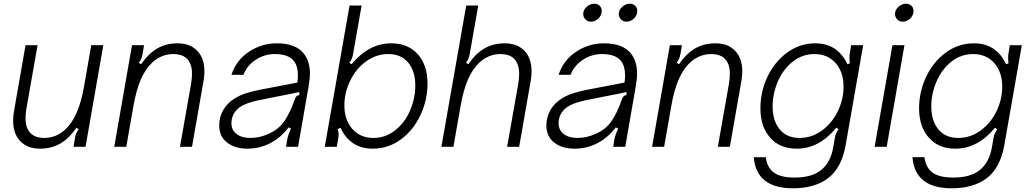

<svg xmlns="http://www.w3.org/2000/svg" viewBox="-20 -793 5568 1037"><path d="M62 -74Q51 -104 51 -141Q51 -172 59 -212L118 -549H183L123 -209Q118 -177 118 -156Q118 -120 128 -99Q151 -48 219 -48Q282 -48 332 -93Q368 -126 393.5 -183Q419 -240 435 -332L473 -549H538L442 0H377L385 -48Q388 -64 392.5 -74Q397 -84 405 -95L393 -103Q352 -44 304.5 -17Q257 10 195 10Q145 10 111 -12.5Q77 -35 62 -74Z M597 0 693 -549H758L750 -501Q747 -485 742.5 -475Q738 -465 730 -454L742 -446Q783 -505 830.5 -532Q878 -559 940 -559Q990 -559 1024 -536.5Q1058 -514 1073 -475Q1084 -445 1084 -408Q1084 -377 1076 -337L1017 0H952L1012 -340Q1017 -372 1017 -393Q1017 -429 1007 -450Q985 -501 916 -501Q853 -501 803 -456Q767 -423 741.5 -366Q716 -309 700 -217L662 0Z M1164 -116Q1164 -161 1186 -199Q1208 -237 1247 -261Q1276 -279 1309.5 -289.5Q1343 -300 1383 -308L1586 -347Q1589 -368 1589 -386Q1589 -434 1569 -461Q1541 -501 1464 -501Q1408 -501 1361 -470Q1314 -439 1295 -389H1230Q1256 -468 1324.5 -513.5Q1393 -559 1475 -559Q1579 -559 1622 -502Q1654 -461 1654 -394Q1654 -370 1647 -328L1590 0H1525L1531 -38Q1531 -40 1534.5 -54.5Q1538 -69 1552 -98L1539 -105Q1497 -50 1442 -21Q1384 10 1317 10Q1249 10 1206.5 -23Q1164 -56 1164 -116ZM1430 -70Q1484 -93 1515.5 -138.5Q1547 -184 1571 -254Q1575 -266 1580.5 -272Q1586 -278 1597 -280L1596 -296Q1563 -288 1499 -276L1374 -251Q1308 -237 1275 -214Q1230 -180 1230 -128Q1230 -90 1258 -69Q1286 -48 1332 -48Q1382 -48 1430 -70Z M1819 -103 1803 -95Q1809 -82 1809 -69Q1809 -56 1807 -48L1799 0H1734L1868 -763H1933L1887 -501Q1884 -485 1879.5 -475Q1875 -465 1867 -454L1879 -446Q1972 -559 2093 -559Q2184 -559 2236.5 -500Q2289 -441 2289 -342Q2289 -252 2250.5 -170.5Q2212 -89 2144.5 -39.5Q2077 10 1993 10Q1872 10 1819 -103ZM2223 -332Q2223 -408 2185 -454.5Q2147 -501 2077 -501Q2012 -501 1957.5 -461.5Q1903 -422 1871.5 -357.5Q1840 -293 1840 -223Q1840 -145 1883 -96.5Q1926 -48 1997 -48Q2062 -48 2114 -89Q2166 -130 2194.5 -195.5Q2223 -261 2223 -332Z M2364 0 2498 -763H2563L2517 -501Q2514 -485 2509.5 -475Q2505 -465 2497 -454L2509 -446Q2550 -505 2597.5 -532Q2645 -559 2707 -559Q2757 -559 2791 -536.5Q2825 -514 2840 -475Q2851 -445 2851 -408Q2851 -377 2843 -337L2784 0H2719L2779 -340Q2784 -372 2784 -393Q2784 -429 2774 -450Q2752 -501 2683 -501Q2620 -501 2570 -456Q2534 -423 2508.5 -366Q2483 -309 2467 -217L2429 0Z M2931 -116Q2931 -161 2953 -199Q2975 -237 3014 -261Q3043 -279 3076.5 -289.5Q3110 -300 3150 -308L3353 -347Q3356 -368 3356 -386Q3356 -434 3336 -461Q3308 -501 3231 -501Q3175 -501 3128 -470Q3081 -439 3062 -389H2997Q3023 -468 3091.5 -513.5Q3160 -559 3242 -559Q3346 -559 3389 -502Q3421 -461 3421 -394Q3421 -370 3414 -328L3357 0H3292L3298 -38Q3298 -40 3301.5 -54.5Q3305 -69 3319 -98L3306 -105Q3264 -50 3209 -21Q3151 10 3084 10Q3016 10 2973.5 -23Q2931 -56 2931 -116ZM3197 -70Q3251 -93 3282.5 -138.5Q3314 -184 3338 -254Q3342 -266 3347.5 -272Q3353 -278 3364 -280L3363 -296Q3330 -288 3266 -276L3141 -251Q3075 -237 3042 -214Q2997 -180 2997 -128Q2997 -90 3025 -69Q3053 -48 3099 -48Q3149 -48 3197 -70ZM3130 -718Q3130 -739 3148.5 -756Q3167 -773 3189 -773Q3207 -773 3218.5 -762Q3230 -751 3230 -734Q3230 -711 3212.5 -693.5Q3195 -676 3172 -676Q3154 -676 3142 -688Q3130 -700 3130 -718ZM3322 -718Q3322 -739 3340.5 -756Q3359 -773 3381 -773Q3399 -773 3410.5 -762Q3422 -751 3422 -734Q3422 -711 3404.5 -693.5Q3387 -676 3364 -676Q3346 -676 3334 -688Q3322 -700 3322 -718Z M3502 0 3598 -549H3663L3655 -501Q3652 -485 3647.5 -475Q3643 -465 3635 -454L3647 -446Q3688 -505 3735.5 -532Q3783 -559 3845 -559Q3895 -559 3929 -536.5Q3963 -514 3978 -475Q3989 -445 3989 -408Q3989 -377 3981 -337L3922 0H3857L3917 -340Q3922 -372 3922 -393Q3922 -429 3912 -450Q3890 -501 3821 -501Q3758 -501 3708 -456Q3672 -423 3646.5 -366Q3621 -309 3605 -217L3567 0Z M4051 56H4116Q4123 112 4159.5 139Q4196 166 4272 166Q4365 166 4415.5 125Q4466 84 4480 4L4489 -48Q4492 -64 4496.5 -74Q4501 -84 4509 -95L4497 -103Q4404 10 4283 10Q4192 10 4139.5 -49.5Q4087 -109 4087 -208Q4087 -298 4125.5 -379Q4164 -460 4232 -509.5Q4300 -559 4383 -559Q4504 -559 4557 -446L4570 -451Q4568 -464 4568 -483Q4568 -499 4571 -511L4577 -549H4642L4547 -7Q4525 114 4453 169Q4381 224 4263 224Q4065 224 4051 56ZM4536 -325Q4536 -404 4493 -452.5Q4450 -501 4379 -501Q4313 -501 4261.5 -460Q4210 -419 4181.5 -353.5Q4153 -288 4153 -217Q4153 -141 4191 -94.5Q4229 -48 4299 -48Q4364 -48 4418.5 -87.5Q4473 -127 4504.5 -191Q4536 -255 4536 -325Z M4769 0H4704L4800 -549H4865ZM4814 -718Q4814 -739 4832.5 -756Q4851 -773 4873 -773Q4891 -773 4902.5 -762Q4914 -751 4914 -734Q4914 -711 4896.5 -693.5Q4879 -676 4856 -676Q4838 -676 4826 -688Q4814 -700 4814 -718Z M4908 56H4973Q4980 112 5016.5 139Q5053 166 5129 166Q5222 166 5272.5 125Q5323 84 5337 4L5346 -48Q5349 -64 5353.5 -74Q5358 -84 5366 -95L5354 -103Q5261 10 5140 10Q5049 10 4996.5 -49.5Q4944 -109 4944 -208Q4944 -298 4982.5 -379Q5021 -460 5089 -509.5Q5157 -559 5240 -559Q5361 -559 5414 -446L5427 -451Q5425 -464 5425 -483Q5425 -499 5428 -511L5434 -549H5499L5404 -7Q5382 114 5310 169Q5238 224 5120 224Q4922 224 4908 56ZM5393 -325Q5393 -404 5350 -452.5Q5307 -501 5236 -501Q5170 -501 5118.5 -460Q5067 -419 5038.5 -353.5Q5010 -288 5010 -217Q5010 -141 5048 -94.5Q5086 -48 5156 -48Q5221 -48 5275.5 -87.5Q5330 -127 5361.5 -191Q5393 -255 5393 -325Z"/></svg>

Font: Open Sauce Sans Light Italic
Style: Regular
Weight: 300
Italic angle: -10°
Designer: Alfredo Marco Pradil
Foundry: Creative Sauce Fz LLC
Version: Version 1.477